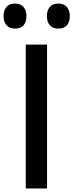

<svg xmlns="http://www.w3.org/2000/svg" viewBox="-50 -1061 413 1081"><path d="M343 -970Q343 -938 327 -919Q311 -900 279 -900Q247 -900 230.5 -919Q214 -938 214 -970Q214 -1002 230 -1021.5Q246 -1041 278 -1041Q310 -1041 326.5 -1021.5Q343 -1002 343 -970ZM99 -970Q99 -938 83 -919Q67 -900 35 -900Q3 -900 -13.5 -919Q-30 -938 -30 -970Q-30 -1002 -14 -1021.5Q2 -1041 34 -1041Q66 -1041 82.5 -1021.5Q99 -1002 99 -970ZM215 0H95V-810H215Z"/></svg>

Font: TypoPRO Sinkin Sans
Style: 500 Medium
Weight: 500
Designer: Keith Bates
Foundry: K-Type
Version: Sinkin Sans (version 1.0)  by Keith Bates   •   © 2014   www